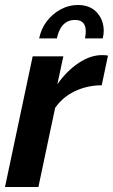

<svg xmlns="http://www.w3.org/2000/svg" viewBox="-24 -750 453 770"><path d="M107 -524H230L206 -412Q244 -466 291.5 -497.5Q339 -529 385 -529Q402 -529 409 -527L384 -408Q327 -408 277 -384.5Q227 -361 197 -317L130 0H-4ZM133 -596Q141 -635 164 -665Q187 -695 219.5 -712.5Q252 -730 288 -730Q337 -730 364.5 -700Q392 -670 392 -626Q392 -619 391 -611.5Q390 -604 388 -596H317Q320 -613 320 -624Q320 -670 277 -670Q220 -670 204 -596Z"/></svg>

Font: Raleway
Style: Bold Italic
Weight: 700
Italic angle: -12°
Designer: Matt McInerney, Pablo Impallari, Rodrigo Fuenzalida
Foundry: Matt McInerney, Pablo Impallari, Rodrigo Fuenzalida
Version: Version 4.101;RELEASE